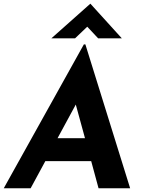

<svg xmlns="http://www.w3.org/2000/svg" viewBox="-39 -1001 755 1021"><path d="M446 -144H202L124 0H-19L407 -765H415L653 0H485ZM413 -266 364 -445 267 -266ZM483 -797 425 -859 360 -797H234L441 -981H442L609 -797Z"/></svg>

Font: Josefin Sans
Style: Bold Italic
Weight: 700
Italic angle: -7°
Designer: Santiago Orozco
Foundry: Typemade
Version: Version 2.000